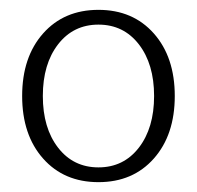

<svg xmlns="http://www.w3.org/2000/svg" viewBox="-20 -365 400 390"><path d="M67.5 -43Q25 -91 25 -170Q25 -249 67.5 -297Q110 -345 180 -345Q250 -345 292.5 -297Q335 -249 335 -170Q335 -91 292.5 -43Q250 5 180 5Q110 5 67.5 -43ZM98 -275Q67 -235 67 -170Q67 -105 98 -65Q129 -25 180 -25Q231 -25 262 -65Q293 -105 293 -170Q293 -235 262 -275Q231 -315 180 -315Q129 -315 98 -275Z"/></svg>

Font: Glametrix
Style: Light
Weight: 300
Designer: gluk
Foundry: gluk
Version: Version 0.40